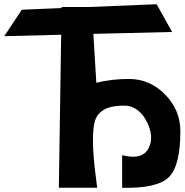

<svg xmlns="http://www.w3.org/2000/svg" viewBox="-136 -860 872 907"><path d="M473 -487Q572 -487 644 -413.5Q716 -340 716 -240Q716 -76 661 -22.5Q606 31 441 27V-127Q541 -101 569 -166Q591 -216 559 -282Q528 -346 473 -359Q463 -361 453 -361Q405 -361 376.5 -351.5Q348 -342 329 -320Q310 -298 305.5 -251Q301 -204 305 -140.5Q309 -77 323 27H142L153 -696L-116 -689L-33 -814L155 -822V-827H286L604 -840L677 -709L305 -700L319 -469Q389 -487 473 -487Z"/></svg>

Font: OpenDyslexic
Style: Bold
Weight: 800
Designer: Abbie Gonzalez
Version: Version 0.920;hotconv 1.0.109;makeotfexe 2.5.65596